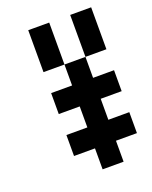

<svg xmlns="http://www.w3.org/2000/svg" viewBox="-108 -600 525 662"><g transform="rotate(-20 154.0 -269.0)"><path d="M153.8 -76.9H230.8V0H153.8ZM153.8 -153.8H230.8V-76.9H153.8ZM153.8 -230.8H230.8V-153.8H153.8ZM153.8 -307.7H230.8V-230.8H153.8ZM76.9 -307.7H153.8V-230.8H76.9ZM230.8 -307.7H307.7V-230.8H230.8ZM76.9 -153.8H153.8V-76.9H76.9ZM230.8 -153.8H307.7V-76.9H230.8ZM153.8 -384.6H230.8V-307.7H153.8ZM76.9 -461.5H153.8V-384.6H76.9ZM230.8 -461.5H307.7V-384.6H230.8ZM76.9 -538.5H153.8V-461.5H76.9ZM230.8 -538.5H307.7V-461.5H230.8Z"/></g></svg>

Font: Jacquarda Bastarda 9
Style: Regular
Weight: 400
Designer: Sarah Cadigan-Fried
Version: Version 1.000; ttfautohint (v1.8.4.7-5d5b)